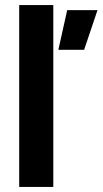

<svg xmlns="http://www.w3.org/2000/svg" viewBox="-20 -740 406 760"><path d="M56 -720H191V0H56ZM246 -700H366L313 -543H211Z"/></svg>

Font: Oak Sans
Style: Bold
Weight: 700
Designer: Erik Kennedy, Walven
Foundry: Erik Kennedy, Walven
Version: Version 1.000